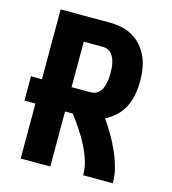

<svg xmlns="http://www.w3.org/2000/svg" viewBox="-109 -825 819 914"><g transform="rotate(15 300.0 -367.5)"><path d="M77 0V-271H23V-391H77V-735H318Q348 -735 377.5 -729Q407 -723 433 -708Q459 -693 478.5 -670Q498 -647 510 -619.5Q522 -592 526.5 -562.5Q531 -533 531 -503Q531 -471 525.5 -439Q520 -407 506 -378Q492 -349 468.5 -326Q445 -303 415 -289Q438 -257 458 -222.5Q478 -188 494 -152Q510 -116 520.5 -78Q531 -40 531 0H385Q385 -38 373 -74.5Q361 -111 343.5 -144.5Q326 -178 305 -209.5Q284 -241 261 -271H223V0ZM223 -391H318Q331 -391 342 -396Q353 -401 361 -410.5Q369 -420 373.5 -431.5Q378 -443 380.5 -455Q383 -467 384 -479Q385 -491 385 -503Q385 -515 384 -527.5Q383 -540 380.5 -551.5Q378 -563 373.5 -574.5Q369 -586 361 -595.5Q353 -605 342 -610Q331 -615 318 -615H223Z"/></g></svg>

Font: Iosevka Curly Heavy Extended
Style: Regular
Weight: 900
Width: 7
Monospace: yes
Designer: Belleve Invis
Foundry: Belleve Invis
Version: Version 11.1.0; ttfautohint (v1.8.3)